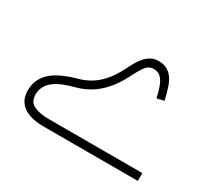

<svg xmlns="http://www.w3.org/2000/svg" viewBox="-115 -761 1044 954"><g transform="rotate(30 407.0 -284.0)"><path d="M675.3 -411.1C668.9 -439.9 661.1 -465.8 652.8 -489.7C635.3 -536.6 606 -567.9 550.8 -567.9C488.8 -567.9 455.6 -509.3 430.2 -456.5C386.7 -370.1 334 -314.5 247.6 -291C216.8 -282.7 187.5 -272 158.7 -258.3C101.6 -230.5 60.5 -186.5 60.5 -116.2C60.5 -29.3 132.3 0 219.7 0H758.8V-44.9H222.2C188.5 -44.9 160.2 -49.8 137.7 -60.1C115.2 -69.8 104 -89.4 104 -118.2C104 -192.9 174.3 -226.1 257.3 -247.6C350.6 -272.5 418.5 -333 471.2 -441.9C480 -460 490.7 -478 502.9 -495.6C515.1 -512.7 530.8 -521.5 550.8 -521.5C604.5 -521.5 619.6 -463.4 634.3 -401.4Z"/></g></svg>

Font: Estedad ExtraLight
Style: Regular
Weight: 200
Designer: Amin Abedi
Version: Version 7.3